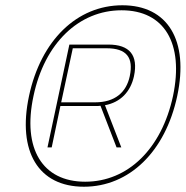

<svg xmlns="http://www.w3.org/2000/svg" viewBox="-20 -699 704 728"><path d="M298 9C126 9 45 -124 90 -335C135 -546 272 -679 444 -679C616 -679 697 -546 652 -335C607 -124 470 9 298 9ZM107 -335C64 -135 141 -10 303 -10C465 -10 593 -135 636 -335C678 -535 603 -660 441 -660C279 -660 149 -535 107 -335ZM160 -140H176L209 -297H342C349 -297 355 -297 361 -298L422 -140H440L378 -300C437 -311 475 -351 488 -410C505 -490 471 -530 391 -530H243ZM212 -311 256 -516H384C460 -516 487 -481 472 -410C459 -349 416 -311 341 -311Z"/></svg>

Font: LT Wave Mono Thin
Style: Italic
Weight: 100
Designer: Daniel Lyons
Version: Version 2.5 (Glyphs App)